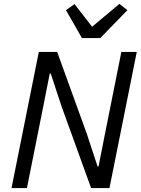

<svg xmlns="http://www.w3.org/2000/svg" viewBox="-20 -964 724 984"><path d="M447 0 295 -420 240 -587H235L202 -420L118 0H39L179 -698H273L425 -278L480 -111H485L518 -278L602 -698H681L541 0ZM494 -769H400L318 -912L362 -943L452 -827L592 -944L633 -912Z"/></svg>

Font: IBM Plex Sans Var
Style: Italic
Weight: 400
Italic angle: -11.31°
Designer: Mike Abbink, Paul van der Laan, Pieter van Rosmalen
Foundry: Bold Monday
Version: Version 1.001